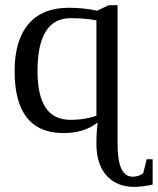

<svg xmlns="http://www.w3.org/2000/svg" viewBox="-20 -501 606 737"><path d="M124 -228Q124 -134.8 155 -87.9Q186 -41 251 -41Q279.8 -41 307.9 -45.9Q335.9 -50.8 350.1 -57.1V-422.9Q306.6 -431.2 251 -431.2Q124 -431.2 124 -228ZM565.9 207.5Q526.4 216.3 495.1 216.3Q427.7 216.3 388.9 172.9Q350.1 129.4 350.1 50.3Q350.1 3.4 355 -30.8Q302.7 9.8 224.1 9.8Q36.1 9.8 36.1 -228Q36.1 -345.7 89.1 -408.4Q142.1 -471.2 244.1 -471.2Q298.8 -471.2 353 -460L397 -481H431.2V47.4Q431.2 115.7 445.8 146.5Q460.4 177.2 489.3 177.2Q513.7 177.2 529.8 163.6L543 110.4H565.9Z"/></svg>

Font: Liberation Serif
Style: Regular
Weight: 400
Designer: Steve Matteson
Foundry: Ascender Corporation
Version: Version 2.1.5